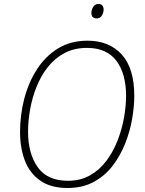

<svg xmlns="http://www.w3.org/2000/svg" viewBox="-20 -928 721 958"><path d="M317 10Q233 10 180.5 -27Q128 -64 104 -127Q80 -190 80 -269Q80 -354 101 -435Q122 -516 164 -581.5Q206 -647 269 -686Q332 -725 417 -725Q524 -725 587 -656.5Q650 -588 650 -450Q650 -398 639.5 -336Q629 -274 605 -213Q581 -152 542.5 -101.5Q504 -51 448 -20.5Q392 10 317 10ZM319 -26Q382 -26 430 -53.5Q478 -81 512 -127Q546 -173 567.5 -229Q589 -285 599 -342.5Q609 -400 609 -450Q609 -561 560.5 -625Q512 -689 414 -689Q351 -689 302.5 -663.5Q254 -638 219.5 -594.5Q185 -551 163 -496.5Q141 -442 130.5 -383.5Q120 -325 120 -271Q120 -162 168 -94Q216 -26 319 -26ZM463 -836Q436 -836 436 -863Q436 -879 445 -893.5Q454 -908 471 -908Q485 -908 491 -900Q497 -892 497 -881Q497 -864 488 -850Q479 -836 463 -836Z"/></svg>

Font: Noto Sans Disp ExtLt
Style: Italic
Weight: 200
Italic angle: -12°
Designer: Monotype Design Team
Foundry: Monotype Imaging Inc.
Version: Version 2.000;GOOG;noto-source:20170915:90ef993387c0